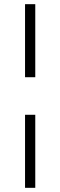

<svg xmlns="http://www.w3.org/2000/svg" viewBox="-20 -720 289 920"><path d="M100 -170H149V180H100ZM100 -700H149V-350H100Z"/></svg>

Font: Cinzel Eorzea
Style: Regular
Weight: 500
Designer: Natanael Gama
Version: Version 2.000